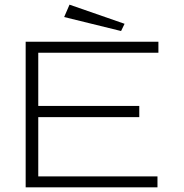

<svg xmlns="http://www.w3.org/2000/svg" viewBox="-20 -803 790 823"><path d="M90 0V-624H659V-577H144V-349H577V-301H144V-47H655V0ZM499 -670 255 -730 278 -783 514 -701Z"/></svg>

Font: Inconsolata ExtraExpanded Light
Style: Regular
Weight: 300
Width: 8
Monospace: yes
Designer: Raph Levien, Cyreal, Brenton Simpson
Foundry: Raph Levien, Cyreal, Google
Version: Version 3.001; ttfautohint (v1.8.2.53-6de2)